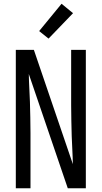

<svg xmlns="http://www.w3.org/2000/svg" viewBox="-20 -1000 540 1020"><path d="M64 0V-735H160Q212 -583 263.5 -431.5Q315 -280 367 -128Q367 -138 366.5 -147Q366 -156 366 -165L361 -276Q360 -317 359 -358.5Q358 -400 358 -441V-735H436V0H340L133 -607Q133 -597 133.5 -588Q134 -579 134 -570L139 -459Q140 -418 141 -376.5Q142 -335 142 -294V0ZM238 -795 188 -835 307 -980 368 -930Z"/></svg>

Font: Iosevka Curly
Style: Regular
Weight: 400
Monospace: yes
Designer: Belleve Invis
Foundry: Belleve Invis
Version: Version 22.1.2; ttfautohint (v1.8.4)